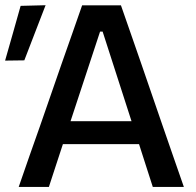

<svg xmlns="http://www.w3.org/2000/svg" viewBox="-47 -734 768 754"><path d="M26.5 0Q46.5 -57.5 68.5 -121Q90.5 -184.5 111 -241.5L196 -486.5Q219.5 -552.5 238 -605.8Q256.5 -659 275.5 -713H428Q447.5 -657.5 465.8 -604.5Q484 -551.5 507 -486L591.5 -240.5Q612 -181.5 633.5 -119.2Q655 -57 675 0H553Q540 -41 526 -83.8Q512 -126.5 499 -168H200Q186.5 -126 172.2 -83.2Q158 -40.5 145 0ZM346 -610 230 -258H469.5L356 -610ZM-27 -496Q-11.5 -550 3.8 -604Q19 -658 34 -711L132 -713.5Q110.5 -658 89.8 -604.2Q69 -550.5 48.5 -497Z"/></svg>

Font: Commissioner Medium
Style: Regular
Weight: 500
Designer: Kostas Bartsokas
Foundry: Kostas Bartsokas
Version: Version 1.000; ttfautohint (v1.8.3)